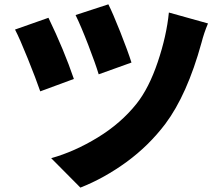

<svg xmlns="http://www.w3.org/2000/svg" viewBox="-20 -815 1040 892"><path d="M331.1 -745.1 483.4 -794.9Q502.9 -756.8 538.6 -667Q574.2 -577.1 590.8 -524.4L438.5 -469.7Q423.8 -518.6 390.1 -606Q356.4 -693.4 331.1 -745.1ZM764.6 -756.8 946.3 -706.1Q927.7 -662.1 916 -616.2Q849.6 -375 748 -239.3Q670.9 -137.7 567.9 -62.5Q464.8 12.7 353.5 56.6L217.8 -80.1Q326.2 -110.4 434.1 -176.3Q542 -242.2 614.3 -333Q671.9 -405.3 712.9 -526.9Q753.9 -648.4 764.6 -756.8ZM49.8 -677.7 205.1 -732.4Q277.3 -583 323.2 -448.2L167 -390.6Q147.5 -447.3 109.4 -542Q71.3 -636.7 49.8 -677.7Z"/></svg>

Font: Gen Shin Gothic Heavy
Style: Bold
Weight: 900
Designer: [Source Han Sans]
Ryoko NISHIZUKA  (kana & ideographs); Paul D. Hunt (Latin, Greek & Cyrillic); Wenlong ZHANG  (bopomofo
Version: Version 1.002.20150607